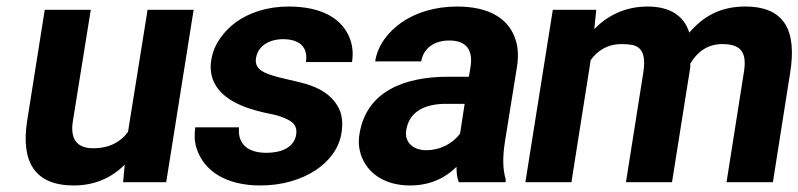

<svg xmlns="http://www.w3.org/2000/svg" viewBox="-20 -558 2445 588"><path d="M63 -187C44 -64 85 10 206 10C273 10 325 -16 362 -54L357 0H489L573 -528H432L372 -154C349 -123 315 -104 265 -104C214 -104 195 -134 203 -186L258 -528H117Z M578 -168C575 -147 575 -125 582 -104C604 -34 673 10 777 10C845 10 903 -8 947 -37C984 -62 1018 -99 1026 -152C1030 -178 1028 -201 1021 -219C1005 -257 973 -282 929 -297C895 -309 842 -317 808 -329C784 -337 759 -349 764 -380C770 -418 805 -438 847 -438C897 -438 924 -414 917 -368H1058C1062 -393 1060 -415 1053 -436C1030 -502 964 -538 864 -538C798 -538 742 -519 701 -489C667 -463 635 -425 627 -374C623 -351 626 -331 632 -314C654 -257 719 -229 790 -213C811 -209 829 -205 842 -200C868 -190 892 -180 887 -146C881 -106 841 -90 796 -90C741 -90 707 -115 712 -168Z M1081 -148C1077 -125 1079 -104 1085 -85C1103 -30 1155 10 1236 10C1298 10 1345 -14 1378 -47C1378 -28 1380 -13 1385 0H1528L1529 -8C1519 -41 1519 -79 1527 -128L1563 -352C1568 -383 1567 -410 1560 -433C1540 -501 1478 -538 1380 -538C1311 -538 1252 -519 1208 -488C1172 -462 1137 -423 1129 -370H1270C1277 -412 1312 -434 1356 -434C1409 -434 1429 -404 1421 -353L1416 -323H1353C1219 -323 1102 -279 1081 -148ZM1224 -159C1233 -218 1284 -240 1345 -240H1403L1389 -149C1368 -120 1330 -98 1285 -98C1246 -98 1218 -122 1224 -159Z M1589 0H1730L1789 -374C1810 -403 1840 -423 1884 -423C1897 -423 1908 -422 1918 -420C1952 -412 1957 -379 1950 -335L1897 0H2038L2094 -352V-363C2114 -397 2145 -423 2192 -423C2251 -423 2268 -396 2258 -336L2205 0H2347L2400 -336C2420 -462 2385 -538 2262 -538C2184 -538 2132 -506 2091 -458C2075 -509 2033 -538 1963 -538C1893 -538 1839 -509 1800 -469L1806 -528H1673Z"/></svg>

Font: Asimov Pro
Style: BdObl
Weight: 700
Designer: Google
Version: Version 2.000980; 2014